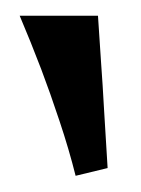

<svg xmlns="http://www.w3.org/2000/svg" viewBox="-20 -722 178 243"><path d="M116.2 -509.3 75.7 -499.5Q67.4 -532.7 55.4 -568.6Q43.5 -604.5 32.2 -634.3Q19 -668.9 4.9 -702.1H104Q106 -674.3 107.9 -643.1Q109.9 -616.2 111.8 -581.5Q113.8 -546.9 116.2 -509.3Z"/></svg>

Font: Smythe
Style: Regular
Weight: 400
Version: Version 1.000